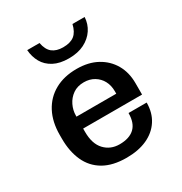

<svg xmlns="http://www.w3.org/2000/svg" viewBox="-173 -861 946 999"><g transform="rotate(-30 300.0 -362.0)"><path d="M301 10Q218 10 164 -21.5Q110 -53 84 -110.5Q58 -168 58 -244V-267Q58 -345 88 -402Q118 -459 173.5 -490Q229 -521 305 -521Q376 -521 427 -493Q478 -465 506 -416.5Q534 -368 534 -304V-235H180V-215Q180 -143 215 -106Q250 -69 304 -69Q363 -69 394 -98Q425 -127 425 -187H534Q534 -126 505 -81.5Q476 -37 424 -13.5Q372 10 301 10ZM181 -306H420V-321Q420 -356 405.5 -383Q391 -410 364.5 -426Q338 -442 303 -442Q264 -442 237 -423Q210 -404 195.5 -374Q181 -344 181 -312ZM299 -588Q245 -588 208.5 -607.5Q172 -627 153.5 -660Q135 -693 132 -734H206Q214 -691 238 -672Q262 -653 302 -653Q346 -653 370 -672Q394 -691 404 -734H477Q475 -693 453 -660Q431 -627 392.5 -607.5Q354 -588 299 -588Z"/></g></svg>

Font: Chivo Mono Medium
Style: Regular
Weight: 500
Monospace: yes
Designer: Hector Gatti
Foundry: Omnibus-Type
Version: Version 1.008